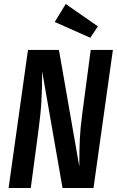

<svg xmlns="http://www.w3.org/2000/svg" viewBox="-20 -941 585 961"><path d="M448 0H293L191 -584Q191 -506 187.5 -439Q184 -372 172 -284L134 0H23L120 -691H275L377 -107Q377 -189 379.5 -243.5Q382 -298 391 -366L434 -691H545ZM309 -921 470 -809 432 -752 254 -831Z"/></svg>

Font: Fira Sans Extra Condensed Medium
Style: Italic
Weight: 500
Width: 3
Italic angle: -8°
Designer: Carrois Corporate & Edenspiekermann AG
Foundry: Carrois Corporate GbR & Edenspiekermann AG
Version: Version 4.203